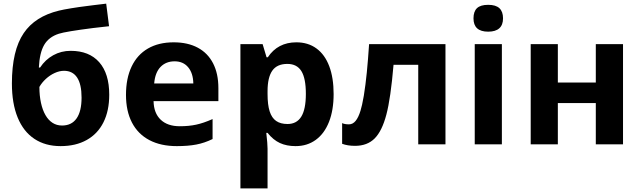

<svg xmlns="http://www.w3.org/2000/svg" viewBox="-20 -787 3498 1047"><path d="M44.9 -332Q44.9 -511.7 109.4 -606.4Q170.9 -697.3 301.3 -729Q325.2 -734.9 368.2 -741.9Q411.1 -749 459.5 -754.9Q477.1 -756.8 494.1 -759.3L559.1 -767.1L574.7 -644L488.8 -634.3Q338.4 -615.2 300.8 -603Q246.1 -585.4 220.9 -542.2Q195.8 -499 191.9 -418.9H198.7Q227.1 -461.9 270.3 -485.8Q313.5 -509.8 365.2 -509.8Q466.3 -509.8 521 -447.8Q575.7 -385.7 575.7 -270.5Q575.7 -183.1 544.2 -120.1Q512.7 -57.1 452.9 -23.7Q393.1 9.8 310.5 9.8Q227.1 9.8 167.5 -29.8Q107.9 -69.3 76.4 -146Q44.9 -222.7 44.9 -332ZM424.8 -254.9Q424.8 -327.6 400.4 -364.3Q376 -400.9 329.1 -400.9Q304.2 -400.9 278.1 -388.9Q252 -377 230 -356.7Q208 -336.4 194.8 -313Q194.8 -265.6 203.4 -226.3Q211.9 -187 228 -159.2Q243.7 -131.8 266.4 -117.2Q289.1 -102.5 318.4 -102.5Q370.6 -102.5 397.7 -141.4Q424.8 -180.2 424.8 -254.9Z M667 -269.5Q667 -359.9 697.8 -424.3Q728.5 -488.8 786.9 -522.5Q845.2 -556.2 927.2 -556.2Q1003.9 -556.2 1058.6 -526.9Q1113.3 -497.6 1142.1 -441.4Q1170.9 -385.3 1170.9 -306.2V-235.4H817.4Q818.8 -169.9 856.2 -134.3Q893.6 -98.6 960.4 -98.6Q1009.8 -98.6 1049.6 -107.2Q1089.4 -115.7 1139.2 -137.7V-28.8Q1095.2 -7.3 1050.5 1.2Q1005.9 9.8 944.3 9.8Q856.9 9.8 794.7 -22.9Q732.4 -55.7 699.7 -118.4Q667 -181.2 667 -269.5ZM932.1 -452.6Q884.8 -452.6 855.2 -421.9Q825.7 -391.1 820.8 -332H1034.2Q1033.2 -387.7 1006.1 -420.2Q979 -452.6 932.1 -452.6Z M1291 -546.4H1412.1L1433.6 -474.6H1440.4Q1494.6 -556.2 1596.2 -556.2Q1660.2 -556.2 1705.8 -522.7Q1751.5 -489.3 1775.4 -426Q1799.3 -362.8 1799.3 -273.9Q1799.3 -186.5 1774.2 -122.6Q1749 -58.6 1702.1 -24.4Q1655.3 9.8 1591.8 9.8Q1543 9.8 1506.3 -7.1Q1469.7 -23.9 1439 -62.5H1432.1Q1439 -2.4 1439 23.9V240.2H1291ZM1647.9 -274.9Q1647.9 -359.9 1623.5 -399.2Q1599.1 -438.5 1546.9 -438.5Q1490.7 -438.5 1464.8 -401.6Q1439 -364.7 1439 -289.6V-274.4Q1439 -215.8 1450.4 -179.9Q1461.9 -144 1485.8 -127.4Q1509.8 -110.8 1547.9 -110.8Q1598.1 -110.8 1623 -151.1Q1647.9 -191.4 1647.9 -274.9Z M1845.7 -2.9V-115.7Q1859.4 -108.9 1882.8 -108.9Q1903.8 -108.9 1919.2 -127.7Q1934.6 -146.5 1945.8 -183.1Q1954.1 -208.5 1963.9 -264.6Q1973.6 -324.7 1980.2 -391.4Q1986.8 -458 1992.7 -546.4H2409.2V0H2260.7V-433.6H2126Q2110.4 -250.5 2086.9 -162.1Q2063.5 -72.8 2023.2 -32.2Q1982.9 8.3 1916 8.3Q1875.5 8.3 1845.7 -2.9Z M2716.8 0H2568.8V-546.4H2716.8ZM2562 -687Q2562 -724.6 2581.3 -742.7Q2600.6 -760.7 2642.1 -760.7Q2683.6 -760.7 2703.4 -742.2Q2723.1 -723.6 2723.1 -687Q2723.1 -650.9 2702.6 -632.6Q2682.1 -614.3 2642.1 -614.3Q2562 -614.3 2562 -687Z M2874 -546.4H3022V-336.9H3229V-546.4H3377.4V0H3229V-225.1H3022V0H2874Z"/></svg>

Font: Viking Open Sans
Style: Bold
Weight: 700
Foundry: Ascender Corporation
Version: Version 2.001